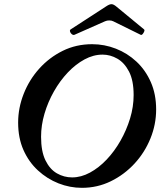

<svg xmlns="http://www.w3.org/2000/svg" viewBox="-20 -888 769 921"><path d="M373 13Q315 13 260.5 -8.5Q206 -30 162 -70.5Q118 -111 92.5 -168.5Q67 -226 67 -300Q67 -370 93.5 -437.5Q120 -505 168 -558.5Q216 -612 280.5 -644Q345 -676 422 -676Q481 -676 536 -654.5Q591 -633 634.5 -592.5Q678 -552 703.5 -494Q729 -436 729 -363Q729 -291 701.5 -223.5Q674 -156 625 -103Q576 -50 511.5 -18.5Q447 13 373 13ZM326 -37Q369 -37 411.5 -60Q454 -83 491.5 -122.5Q529 -162 558 -213Q587 -264 604 -320Q621 -376 621 -432Q621 -502 599 -544.5Q577 -587 543 -606.5Q509 -626 472 -626Q428 -626 385.5 -603Q343 -580 305.5 -540.5Q268 -501 239 -450Q210 -399 193.5 -343Q177 -287 177 -232Q177 -162 198 -119Q219 -76 253 -56.5Q287 -37 326 -37ZM337 -721Q331 -719 324.5 -724Q318 -729 316 -736.5Q314 -744 319 -747L490 -858Q505 -868 515 -868Q525 -868 540 -855L671 -747Q676 -743 668.5 -730.5Q661 -718 655 -721L523 -786Q515 -790 504 -790Q493 -790 484 -786Z"/></svg>

Font: Junicode SmExp
Style: Bold Italic
Weight: 700
Width: 6
Italic angle: -11°
Designer: Peter S. Baker
Version: Version 2.205; ttfautohint (v1.8.4)